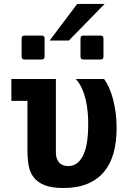

<svg xmlns="http://www.w3.org/2000/svg" viewBox="-20 -943 642 963"><path d="M367.2 -923.3H504.9L325.2 -739.7H229ZM103 -644.5Q88.4 -644.5 88.4 -659.2V-750Q88.4 -764.6 103 -764.6H189Q203.6 -764.6 203.6 -750V-659.2Q203.6 -644.5 189 -644.5ZM398.4 -644.5Q383.8 -644.5 383.8 -659.2V-750Q383.8 -764.6 398.4 -764.6H484.4Q499 -764.6 499 -750V-659.2Q499 -644.5 484.4 -644.5ZM297.9 0Q238.8 0 203.4 -14.4Q168 -28.8 148.9 -53.7Q129.9 -78.6 123.8 -112.3Q117.7 -146 117.7 -185.1V-437H37.1V-546.9H260.3V-178.2Q260.3 -160.2 265.1 -147.2Q270 -134.3 278.3 -126Q286.6 -117.7 298.1 -113.8Q309.6 -109.9 322.3 -109.9Q368.2 -109.9 394.8 -159.4Q421.4 -209 422.4 -312.5Q422.9 -346.2 419.9 -379.4Q417 -412.6 409.9 -443.1Q402.8 -473.6 390.6 -500.2Q378.4 -526.9 359.9 -546.9H502Q515.1 -528.8 526.9 -503.2Q538.6 -477.5 546.9 -445.8Q555.2 -414.1 560.1 -377.2Q564.9 -340.3 564.9 -300.3Q564.9 -231.9 549.8 -176.5Q534.7 -121.1 502.4 -82Q470.2 -43 419.4 -21.5Q368.7 0 297.9 0Z"/></svg>

Font: Hack
Style: Bold
Weight: 700
Monospace: yes
Designer: Christopher Simpkins
Foundry: Christopher Simpkins
Version: Version 2.017